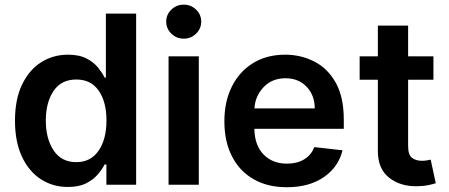

<svg xmlns="http://www.w3.org/2000/svg" viewBox="-20 -785 1907 816"><path d="M558.6 0V-727.3H430V-455.3H424.7Q414.8 -475.1 396.8 -497.7Q378.9 -520.2 347.8 -536.4Q316.8 -552.6 268.8 -552.6Q205.6 -552.6 154.7 -520.2Q103.7 -487.9 73.7 -425.4Q43.7 -362.9 43.7 -272Q43.7 -182.2 73.2 -119.3Q102.6 -56.5 153.4 -23.4Q204.2 9.6 268.5 9.6Q315.3 9.6 346.2 -6Q377.1 -21.7 395.8 -43.9Q414.4 -66.1 424.7 -85.9H432.2V0ZM432.5 -272.7Q432.5 -193.5 399.1 -144.7Q365.8 -95.9 304.3 -95.9Q240.8 -95.9 207.7 -146Q174.7 -196 174.7 -272.7Q174.7 -349.1 207.4 -398.1Q240.1 -447.1 304.3 -447.1Q366.5 -447.1 399.5 -399.7Q432.5 -352.3 432.5 -272.7Z M696.4 0V-545.5H824.9V0ZM761 -620.7Q730.1 -620.7 708.3 -642Q686.4 -663.4 686.4 -693.2Q686.4 -723 708.3 -744.1Q730.1 -765.3 761 -765.3Q791.5 -765.3 813.4 -744.1Q835.2 -723 835.2 -693.2Q835.2 -663.4 813.4 -642Q791.5 -620.7 761 -620.7Z M1198.5 10.7Q1116.5 10.7 1057 -23.8Q997.5 -58.2 965.6 -121.1Q933.6 -183.9 933.6 -269.5Q933.6 -353.7 965.6 -417.4Q997.5 -481.2 1055.6 -516.9Q1113.6 -552.6 1191.8 -552.6Q1258.9 -552.6 1315.7 -523.6Q1372.5 -494.7 1406.8 -433.8Q1441.1 -372.9 1441.1 -277V-237.6H1061.1Q1062.1 -167.6 1100 -128.6Q1137.8 -89.5 1200.3 -89.5Q1241.8 -89.5 1272.2 -107.4Q1302.6 -125.4 1315.7 -159.8L1435.7 -146.3Q1418.7 -75.3 1356.4 -32.3Q1294 10.7 1198.5 10.7ZM1061.4 -324.2H1317.8Q1317.5 -380 1283.2 -416.2Q1248.9 -452.4 1193.5 -452.4Q1136 -452.4 1100.1 -414.4Q1064.3 -376.4 1061.4 -324.2Z M1822.1 -545.5V-446H1714.5V-164.8Q1714.5 -126.1 1731.5 -113.8Q1748.6 -101.6 1772.7 -101.6Q1784.8 -101.6 1794.9 -103.5Q1805 -105.5 1810.4 -106.5L1832 -6.4Q1821.7 -2.8 1802.7 1.4Q1783.7 5.7 1756.4 6.4Q1683.9 8.9 1634.8 -28.9Q1585.6 -66.8 1585.9 -143.8V-446H1508.5V-545.5H1585.9V-676.1H1714.5V-545.5Z"/></svg>

Font: Inter UI Semi Bold
Style: Regular
Weight: 600
Designer: Rasmus Andersson
Foundry: rsms
Version: 3.2;8d6f07862